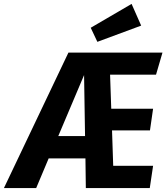

<svg xmlns="http://www.w3.org/2000/svg" viewBox="-73 -962 851 982"><path d="M725 -580H490L496 -406H710L694 -295H500L506 -114H710L693 0H366L364 -152H176L112 0H-53L277 -693H758ZM225 -266H362L357 -578ZM600 -942 649 -831 425 -748 391 -820Z"/></svg>

Font: Fira Sans Condensed
Style: Bold Italic
Weight: 700
Width: 3
Italic angle: -8°
Designer: Carrois Corporate & Edenspiekermann AG
Foundry: Carrois Corporate GbR & Edenspiekermann AG
Version: Version 4.203